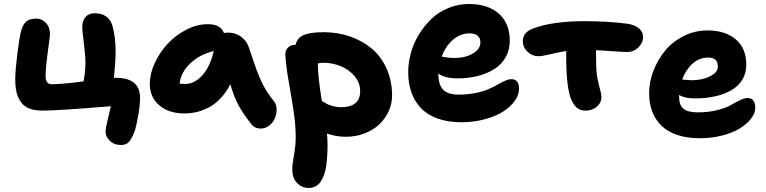

<svg xmlns="http://www.w3.org/2000/svg" viewBox="-20 -618 3830 960"><path d="M585 106.9Q550.3 106.9 529.1 85.9Q507.8 64.9 507.8 41Q507.8 23.4 519.8 -25.1Q531.7 -73.7 534.2 -86.9Q267.6 -64.9 191.9 -64.9Q152.3 -64.9 125.2 -76.2Q98.1 -87.4 83.3 -109.4Q68.4 -131.3 62.3 -158.4Q56.2 -185.5 56.2 -222.2Q56.2 -263.2 66.2 -344.7Q76.2 -426.3 85.9 -464.8Q94.7 -496.1 111.3 -510.5Q127.9 -524.9 162.1 -524.9Q189 -524.9 209.5 -503.4Q230 -481.9 230 -445.8Q230 -439.5 219 -358.4Q208 -277.3 208 -235.8Q208 -196.8 238.8 -196.8Q287.6 -196.8 397.9 -210.9Q407.2 -263.7 407.2 -304.2Q407.2 -337.9 399.2 -403.1Q391.1 -468.3 391.1 -480Q391.1 -514.2 407.5 -533Q423.8 -551.8 452.1 -551.8Q522.5 -551.8 542 -490.2Q558.1 -431.2 558.1 -358.9Q558.1 -317.4 549.8 -228Q552.7 -229 558.1 -229Q618.2 -229 649.2 -204.8Q680.2 -180.7 680.2 -127.9Q680.2 -94.2 672.4 -47.6Q664.6 -1 654.8 34.2Q639.6 73.2 626 90.1Q612.3 106.9 585 106.9Z M901.9 -50.8Q824.2 -50.8 776.6 -91.3Q729 -131.8 729 -198.2Q729 -249 753.9 -303Q778.8 -356.9 818.6 -399.7Q858.4 -442.4 911.9 -469.7Q965.3 -497.1 1018.6 -497.1Q1083.5 -497.1 1099.6 -453.1Q1113.3 -455.1 1119.6 -455.1Q1156.7 -455.1 1184.8 -434.8Q1212.9 -414.6 1223.6 -382.8Q1230.5 -362.8 1243.7 -323.7Q1256.8 -284.7 1263.9 -265.6Q1271 -246.6 1283.9 -217.3Q1296.9 -188 1312.7 -163.1Q1328.6 -138.2 1349.6 -111.8Q1362.3 -96.7 1363 -73.2Q1363.8 -49.8 1355 -28.1Q1346.2 -6.3 1326.9 9.3Q1307.6 24.9 1283.7 24.9Q1254.4 24.9 1236.8 2.9Q1197.3 -46.4 1173.3 -90.3Q1149.4 -134.3 1131.8 -196.8Q1111.3 -157.2 1084.2 -127.9Q1057.1 -98.6 1026.6 -82.3Q996.1 -65.9 965.3 -58.3Q934.6 -50.8 901.9 -50.8ZM906.7 -198.2Q952.1 -198.2 991.2 -241Q1030.3 -283.7 1048.8 -362.8Q976.6 -345.2 930.2 -300Q883.8 -254.9 877.9 -200.2Q886.7 -198.2 906.7 -198.2Z M1708.5 65.9Q1660.6 65.9 1614.7 49.8Q1617.7 77.1 1617.7 106.9Q1617.7 136.2 1616.2 159.9Q1614.7 183.6 1611.3 209.5Q1607.9 235.4 1601.1 254.4Q1594.2 273.4 1584 289.3Q1573.7 305.2 1558.1 313.5Q1542.5 321.8 1522.5 321.8Q1490.2 321.8 1465.8 297.6Q1441.4 273.4 1441.4 228Q1441.4 202.1 1450 156.7Q1458.5 111.3 1458.5 68.8Q1458.5 4.9 1447.5 -66.4Q1436.5 -137.7 1423.3 -211.7Q1410.2 -285.6 1406.7 -342.8Q1405.3 -365.2 1419.2 -379.6Q1433.1 -394 1457.5 -394H1458.5Q1464.8 -428.7 1498.8 -442.9Q1532.7 -457 1598.6 -457Q1668.9 -457 1730.7 -435.5Q1792.5 -414.1 1839.4 -374.5Q1886.2 -335 1913.3 -274.2Q1940.4 -213.4 1940.4 -139.2Q1940.4 -100.6 1924.1 -63.7Q1907.7 -26.9 1878.4 2Q1849.1 30.8 1804.7 48.3Q1760.3 65.9 1708.5 65.9ZM1596.7 -304.2Q1584.5 -304.2 1569.3 -300.8Q1569.3 -233.9 1589.4 -112.8Q1606 -103 1615.7 -97.9Q1625.5 -92.8 1644.8 -87.4Q1664.1 -82 1684.6 -82Q1780.8 -82 1780.8 -162.1Q1780.8 -204.6 1752.4 -237.8Q1724.1 -271 1682.6 -287.6Q1641.1 -304.2 1596.7 -304.2Z M2287.1 -6.8Q2219.2 -6.8 2167.7 -25.4Q2116.2 -43.9 2084.5 -77.6Q2052.7 -111.3 2036.9 -156.5Q2021 -201.7 2021 -256.8Q2021 -304.7 2034.4 -353.3Q2047.9 -401.9 2074.7 -445.8Q2101.6 -489.7 2137.5 -523.9Q2173.3 -558.1 2222.2 -578.1Q2271 -598.1 2325.2 -598.1Q2418 -598.1 2473.4 -550.3Q2528.8 -502.4 2528.8 -414.1Q2528.8 -367.2 2507.6 -330.6Q2486.3 -293.9 2449.7 -271.5Q2413.1 -249 2366.9 -237.5Q2320.8 -226.1 2268.1 -226.1Q2205.1 -226.1 2171.9 -250V-247.1Q2171.9 -195.3 2195.1 -170.2Q2218.3 -145 2272.9 -145Q2319.3 -145 2358.4 -153.1Q2397.5 -161.1 2422.6 -172.4Q2447.8 -183.6 2467.8 -194.8Q2487.8 -206.1 2505.4 -214.1Q2522.9 -222.2 2537.1 -222.2Q2575.2 -222.2 2575.2 -173.8Q2575.2 -143.6 2554 -113.8Q2532.7 -84 2495.8 -60.3Q2459 -36.6 2404.1 -21.7Q2349.1 -6.8 2287.1 -6.8ZM2327.1 -451.2Q2281.2 -451.2 2244.4 -418.7Q2207.5 -386.2 2188 -335Q2190.9 -334.5 2203.4 -332.5Q2215.8 -330.6 2227.5 -329.3Q2239.3 -328.1 2252 -328.1Q2305.7 -328.1 2343.8 -350.1Q2381.8 -372.1 2381.8 -404.8Q2381.8 -451.2 2327.1 -451.2Z M2908.2 -64.9Q2884.3 -64.9 2868.2 -76.4Q2852.1 -87.9 2839.8 -112.8Q2811 -168 2811 -337.9V-362.8Q2779.8 -358.4 2735.4 -347.7Q2690.9 -336.9 2671.9 -336.9Q2641.1 -336.9 2617.7 -359.1Q2594.2 -381.3 2594.2 -412.1Q2594.2 -455.1 2642.1 -474.1Q2738.8 -512.2 2905.3 -512.2Q3019 -512.2 3119.1 -499Q3154.3 -493.7 3174.8 -476.3Q3195.3 -459 3195.3 -432.1Q3195.3 -403.3 3171.6 -380.6Q3147.9 -357.9 3115.2 -357.9Q3099.6 -357.9 3044.2 -361.8Q2988.8 -365.7 2960 -367.2Q2960.9 -343.3 2960.9 -298.8Q2960.9 -259.3 2967.5 -225.6Q2974.1 -191.9 2980.7 -169.2Q2987.3 -146.5 2987.3 -133.8Q2987.3 -104 2964.1 -84.5Q2940.9 -64.9 2908.2 -64.9Z M3479.5 73.2Q3415 73.2 3366 56.6Q3316.9 40 3286.4 9.8Q3255.9 -20.5 3240.7 -61.3Q3225.6 -102.1 3225.6 -151.9Q3225.6 -207 3246.6 -262.5Q3267.6 -317.9 3304.4 -363.3Q3341.3 -408.7 3397.2 -437.3Q3453.1 -465.8 3517.6 -465.8Q3606.4 -465.8 3658.9 -421.1Q3711.4 -376.5 3711.4 -293.9Q3711.4 -251.5 3691.2 -218.8Q3670.9 -186 3635.3 -166Q3599.6 -146 3554 -136Q3508.3 -126 3454.6 -126Q3404.3 -126 3375.5 -143.1V-132.8Q3375.5 -93.8 3396.7 -75Q3418 -56.2 3468.8 -56.2Q3522 -56.2 3565.9 -67.4Q3609.9 -78.6 3633.1 -92Q3656.2 -105.5 3679 -116.7Q3701.7 -127.9 3717.3 -127.9Q3756.3 -127.9 3756.3 -79.1Q3756.3 -52.2 3735.8 -25.4Q3715.3 1.5 3680.2 23.4Q3645 45.4 3592 59.3Q3539.1 73.2 3479.5 73.2ZM3519.5 -330.1Q3476.6 -330.1 3442.6 -299.8Q3408.7 -269.5 3390.6 -220.2Q3433.1 -216.8 3438.5 -216.8Q3490.2 -216.8 3529.8 -236.3Q3569.3 -255.9 3569.3 -285.2Q3569.3 -308.1 3557.6 -319.1Q3545.9 -330.1 3519.5 -330.1Z"/></svg>

Font: Shantell Sans Irregular Bouncy
Style: Bold
Weight: 700
Designer: Stephen Nixon, Anya Danilova, Shantell Martin
Foundry: Arrow Type
Version: Version 1.006;[9816181b4]